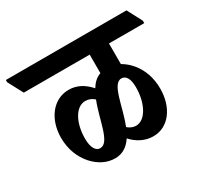

<svg xmlns="http://www.w3.org/2000/svg" viewBox="-179 -787 940 896"><g transform="rotate(-30 291.0 -339.0)"><path d="M205 -53C247 -53 276 -75 297 -107C328 -73 367 -53 411 -53C493 -53 549 -129 549 -230C549 -289 531 -338 500 -376C485 -394 467 -410 447 -421V-532H637V-545L595 -625H-55V-613L-12 -532H343V-432C319 -424 301 -406 287 -383C256 -418 220 -439 175 -439C92 -439 33 -363 33 -262C33 -199 55 -147 89 -109C120 -75 160 -53 205 -53ZM415 -362C439 -362 454 -339 454 -292C454 -208 417 -136 365 -136C349 -136 334 -143 321 -154C357 -245 365 -362 415 -362ZM128 -203C128 -288 165 -355 216 -355C235 -355 249 -349 264 -336C228 -246 220 -129 168 -129C145 -129 128 -153 128 -203Z"/></g></svg>

Font: Noto Serif Devanagari ExtraCondensed
Style: Bold
Weight: 700
Width: 2
Designer: Universal Thirst, Indian Type Foundry and the Monotype Design Team
Foundry: Monotype Imaging Inc.
Version: Version 2.004